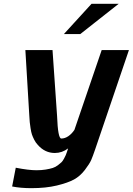

<svg xmlns="http://www.w3.org/2000/svg" viewBox="-20 -792 695 1005"><path d="M601.1 -772 400.4 -613.8H314.5L459 -772ZM654.8 -529.8 478 -9.8Q465.8 25.9 457.3 45.7Q448.7 65.4 424.1 97.7Q399.4 129.9 367.4 147.5Q335.4 165 277.8 179Q220.2 192.9 144.5 192.9Q87.9 192.9 43.5 184.1L62.5 85.9Q129.4 99.1 170.9 99.1Q197.3 99.1 219.2 95.5Q241.2 91.8 255.9 87.2Q270.5 82.5 283.2 72.8Q295.9 63 302 57.1Q308.1 51.3 315.2 38.1Q322.3 24.9 324 20.5Q325.7 16.1 330.6 2.9L336.4 -15.1Q304.7 8.8 267.1 8.8Q215.3 8.8 178.2 -33.2Q167 -44.9 159.2 -60.3Q151.4 -75.7 147.2 -87.9Q143.1 -100.1 139.9 -121.3Q136.7 -142.6 135.7 -152.8Q134.8 -163.1 133.3 -188L112.8 -529.8H254.9L278.8 -184.1Q283.2 -66.9 300.8 -66.9Q319.8 -66.9 337.9 -79.3Q356 -91.8 369.6 -112.3L512.2 -529.8Z"/></svg>

Font: Aurulent Sans
Style: BoldItalic
Weight: 700
Italic angle: -11°
Version: Version 2007.05.04